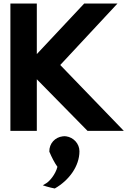

<svg xmlns="http://www.w3.org/2000/svg" viewBox="-20 -733 729 1090"><path d="M431 126C431 82 397 47 356 41C349 40 345 40 336 41C293 46 259 81 260 128C274 161 290 192 306 214C295 258 260 297 243 307L223 319L245 326C261 331 276 334 291 337C372 291 431 210 431 126ZM683 10 322 -364 647 -713H458L189 -426V-713H39V10H189V-283L477 10Z"/></svg>

Font: Bluebird
Style: SfBd
Weight: 700
Designer: Jasper
Foundry: Cannot Into Space Fonts
Version: Version 0.98